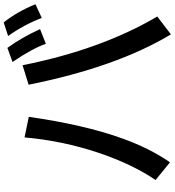

<svg xmlns="http://www.w3.org/2000/svg" viewBox="27 -943 945 1039"><g transform="rotate(-90 499.5 -423.5)"><path d="M44.9 -54.2Q129.9 -179.2 191.4 -360.4Q257.8 -558.6 275.4 -763.2L386.7 -740.2Q343.8 -440.4 270.5 -236.3Q217.8 -87.9 140.6 23.9ZM833 28.8Q656.2 -264.6 560.5 -741.2L666 -773.9Q751 -348.1 929.7 -44.9ZM782.2 -647.9Q753.9 -725.6 683.6 -828.1L759.8 -856Q816.4 -778.8 861.3 -679.2ZM921.9 -669.9Q884.8 -767.1 824.2 -852.1L897.5 -876Q955.1 -804.7 996.1 -704.1Z"/></g></svg>

Font: UDEV Gothic 35
Style: Bold
Weight: 700
Version: v2.1.0; ttfautohint (v1.8.4.7-5d5b-dirty) -l 6 -r 45 -G 200 